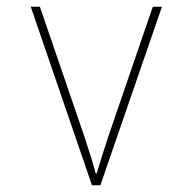

<svg xmlns="http://www.w3.org/2000/svg" viewBox="-20 -548 570 568"><path d="M252 0 71 -528H98L230 -143Q240 -112 248 -87Q256 -62 263 -35H266Q274 -62 282 -87Q290 -112 300 -143L432 -528H459L277 0Z"/></svg>

Font: Noto Sans Mono Condensed Thin
Style: Regular
Weight: 100
Width: 3
Designer: Monotype Design Team
Foundry: Monotype Imaging Inc.
Version: Version 2.014; ttfautohint (v1.8.4.7-5d5b)